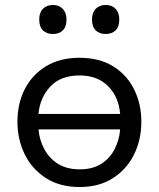

<svg xmlns="http://www.w3.org/2000/svg" viewBox="-20 -740 638 771"><path d="M300.5 11Q219 11 163 -25.8Q107 -62.5 78.5 -122Q50 -181.5 50 -251Q50 -325.5 80.2 -383.5Q110.5 -441.5 166.2 -474.8Q222 -508 299 -508Q378.5 -508 433.8 -474Q489 -440 518.2 -381.8Q547.5 -323.5 547.5 -251Q547.5 -177.5 517.5 -118Q487.5 -58.5 432.2 -23.8Q377 11 300.5 11ZM300 -437Q223.5 -437 182 -392.5Q140.5 -348 134.5 -282.5H462.5Q456.5 -351.5 413.8 -394.2Q371 -437 300 -437ZM300.5 -60Q352 -60 386.8 -82.2Q421.5 -104.5 440.2 -141Q459 -177.5 462.5 -220.5H134.5Q138.5 -177.5 158 -141Q177.5 -104.5 212.8 -82.2Q248 -60 300.5 -60ZM404 -603.5Q379.5 -603.5 364.5 -618Q349.5 -632.5 349.5 -661.5Q349.5 -689.5 364.5 -704.8Q379.5 -720 405 -720Q430 -720 444.5 -704.2Q459 -688.5 459 -661.5Q459 -632.5 444.2 -618Q429.5 -603.5 404 -603.5ZM192 -603.5Q167.5 -603.5 152.5 -618Q137.5 -632.5 137.5 -661.5Q137.5 -689.5 152.5 -704.8Q167.5 -720 193 -720Q217.5 -720 232.2 -704.2Q247 -688.5 247 -661.5Q247 -632.5 232.2 -618Q217.5 -603.5 192 -603.5Z"/></svg>

Font: Commissioner
Style: Regular
Weight: 400
Designer: Kostas Bartsokas
Foundry: Kostas Bartsokas
Version: Version 1.000; ttfautohint (v1.8.3)